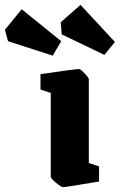

<svg xmlns="http://www.w3.org/2000/svg" viewBox="-151 -755 491 787"><path d="M57 -30V-374L15 -388V-451Q158 -472 173 -472Q179 -472 196 -454Q213 -436 213 -430V-87L255 -73V-11Q121 12 107 12Q100 12 78.5 -6Q57 -24 57 -30ZM277 -530 102 -614 98 -664 179 -735 320 -583ZM65 -527 -118 -586 -131 -633 -62 -717 100 -586Z"/></svg>

Font: Grenze ExtraBold
Style: Regular
Weight: 800
Designer: Renata Polastri
Foundry: Omnibus-Type
Version: Version 1.002; ttfautohint (v1.8)